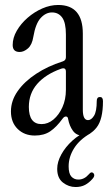

<svg xmlns="http://www.w3.org/2000/svg" viewBox="-20 -536 439 772"><path d="M120 9Q78 9 51 -17.5Q24 -44 24 -88Q24 -131 51 -169.5Q78 -208 125 -239Q172 -270 232 -289Q245 -293 245 -306V-397Q245 -445 230 -465.5Q215 -486 189 -486Q164 -486 143.5 -463.5Q123 -441 114 -388Q109 -356 92.5 -341.5Q76 -327 59 -327Q31 -327 31 -355Q31 -384 47.5 -412.5Q64 -441 91 -464.5Q118 -488 150 -502Q182 -516 214 -516Q313 -516 313 -401V-95Q313 -53 334 -53Q347 -53 358 -70.5Q369 -88 369 -130Q369 -146 382 -146Q394 -146 394 -129Q394 -56 368.5 -23.5Q343 9 311 9Q287 9 273 -10.5Q259 -30 254 -57Q253 -67 245.5 -67.5Q238 -68 231 -58Q207 -25 182 -8Q157 9 120 9ZM147 -37Q173 -37 195 -55.5Q217 -74 231 -105Q245 -136 245 -175V-248Q245 -267 224 -259Q163 -237 129.5 -198.5Q96 -160 96 -106Q96 -37 147 -37ZM284 216Q256 216 233 198Q210 180 210 143Q210 115 226.5 85Q243 55 271 29.5Q299 4 334 -10L344 0Q300 25 278 60Q256 95 256 133Q256 162 267 174Q278 186 295 186Q319 186 337 165Q348 151 357 162Q363 171 352 183Q338 199 322 207.5Q306 216 284 216Z"/></svg>

Font: Instrument Serif
Style: Regular
Weight: 400
Designer: Rodrigo Fuenzalida
Foundry: fragTYPE
Version: Version 1.000; ttfautohint (v1.8.4.7-5d5b);gftools[0.9.27]